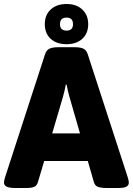

<svg xmlns="http://www.w3.org/2000/svg" viewBox="-25 -938 664 960"><path d="M53 2Q21 2 8 -5Q-5 -12 -5 -24Q-5 -31 -3 -39.5Q-1 -48 2 -57L200 -666Q207 -688 223 -695Q239 -702 267 -702H347Q376 -702 391.5 -695Q407 -688 414 -666L612 -57Q615 -48 617 -39.5Q619 -31 619 -24Q619 -12 607.5 -5Q596 2 566 2H508Q482 2 465.5 -3.5Q449 -9 444 -29L414 -133H196L165 -29Q160 -10 146.5 -4Q133 2 106 2ZM289 -451 236 -271H375L323 -451Q314 -482 308 -515H304Q298 -482 289 -451ZM308 -717Q258 -717 228.5 -744Q199 -771 199 -817Q199 -863 228.5 -890.5Q258 -918 308 -918Q357 -918 386.5 -890.5Q416 -863 416 -817Q416 -771 386.5 -744Q357 -717 308 -717ZM308 -785Q340 -785 340 -817Q340 -850 308 -850Q275 -850 275 -817Q275 -785 308 -785Z"/></svg>

Font: Asap ExtraBold
Style: Regular
Weight: 800
Designer: Pablo Cosgaya
Foundry: Omnibus-Type
Version: Version 3.001; ttfautohint (v1.8.4.7-5d5b)